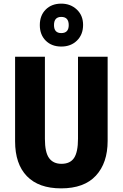

<svg xmlns="http://www.w3.org/2000/svg" viewBox="-20 -1026 675 1056"><path d="M572 -714H409V-263Q409 -190 387.5 -157.5Q366 -125 318 -125Q273 -125 250 -156.5Q227 -188 227 -262V-714H63V-249Q63 -124 128 -57Q193 10 316 10Q443 10 507.5 -60Q572 -130 572 -251ZM317 -770Q370 -770 403.5 -803Q437 -836 437 -889Q437 -941 402.5 -973.5Q368 -1006 317 -1006Q264 -1006 231.5 -973.5Q199 -941 199 -888Q199 -835 231.5 -802.5Q264 -770 317 -770ZM317 -844Q277 -844 277 -888Q277 -933 317 -933Q358 -933 358 -888Q358 -844 317 -844Z"/></svg>

Font: Noto Sans Display SemiCondensed Extra
Style: Regular
Weight: 800
Width: 4
Designer: Monotype Design Team
Foundry: Monotype Imaging Inc.
Version: Version 1.900